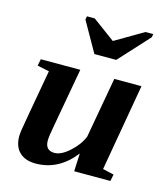

<svg xmlns="http://www.w3.org/2000/svg" viewBox="-108 -789 772 885"><g transform="rotate(15 278.0 -346.5)"><path d="M170.9 -105.5Q170.9 -58.1 215.3 -58.1Q246.6 -58.1 285.6 -93Q324.7 -127.9 341.8 -169.4L393.6 -459H523.4L451.2 -44.4L504.4 -32.2L498 0H325.2L329.1 -85.9Q253.4 11.7 143.6 11.7Q94.2 11.7 66.4 -14.9Q38.6 -41.5 38.6 -91.3Q38.6 -100.6 41.7 -123Q44.9 -145.5 93.3 -415L36.6 -426.8L43 -459H231.4L181.6 -181.6Q170.9 -125.5 170.9 -105.5ZM513.7 -705.1 510.7 -689 379.4 -545.9H275.4L194.3 -689L197.3 -705.1H234.4L341.8 -626L476.6 -705.1Z"/></g></svg>

Font: Liberation Serif
Style: Bold Italic
Weight: 700
Italic angle: -16.333°
Designer: Steve Matteson
Foundry: Ascender Corporation
Version: Version 2.1.5